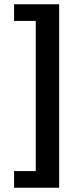

<svg xmlns="http://www.w3.org/2000/svg" viewBox="-20 -728 384 900"><path d="M46 152V74H147.6V-630H46V-708H257.3V152Z"/></svg>

Font: Source Sans 3 Variable
Style: Regular
Weight: 200
Designer: Paul D. Hunt
Foundry: Adobe Systems Incorporated
Version: Version 3.026